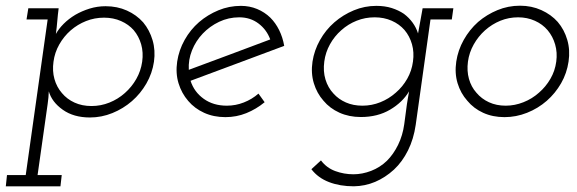

<svg xmlns="http://www.w3.org/2000/svg" viewBox="-22 -404 2024 674"><path d="M2.5 210.6 -1.6 250H190.2L194.7 210.6H109.9L145.3 -39.1Q147.5 -53.2 148 -61.8Q148.5 -70.4 149.3 -83.3Q160.2 -45.7 198.4 -18.7Q236.6 8.4 293.7 8.4Q334.5 8.4 372.6 -7.1Q410.7 -22.6 441.1 -49Q471.5 -75.4 492 -111.1Q512.5 -146.8 518.5 -187.4Q524.1 -227.4 513.6 -262.9Q503.1 -298.4 480.7 -325.4Q457.3 -351.8 423.4 -367Q389.5 -382.2 348.7 -382.2Q319.7 -382.2 292.5 -373.8Q265.4 -365.3 242.5 -352.1Q218.7 -337.8 201.2 -320.1Q183.7 -302.4 174.2 -284.8Q177.2 -307.1 179.1 -330.1Q181 -353 183.9 -375H77.4L71.1 -335.6H145.3L68.3 210.6ZM477.1 -187.4Q472.5 -154.9 456.4 -126.7Q440.3 -98.5 416.3 -77.4Q392.2 -55.9 362.1 -43.9Q332 -31.8 299.3 -31.8Q266 -31.8 239.6 -43.9Q213.2 -55.9 195.3 -77.4Q177 -98.5 169.1 -126.7Q161.2 -154.9 165.8 -187.4Q170 -219.7 186.1 -248Q202.1 -276.3 226.2 -297.4Q250.3 -318.3 280.1 -330.1Q309.9 -342 343.2 -342Q375.9 -342 402.8 -330.1Q429.7 -318.3 447.6 -297.8Q465.4 -276.7 473.6 -248.2Q481.7 -219.7 477.1 -187.4Z M817.8 -343.2Q856.5 -343.2 885.2 -321.7Q913.8 -300.3 926.7 -265.6Q855.1 -238.9 784.2 -212.2Q713.3 -185.6 640.8 -158.9Q638.7 -194 652 -227.2Q665.3 -260.4 689.7 -286Q714 -311.6 747.1 -327.4Q780.3 -343.2 817.8 -343.2ZM975.7 -243Q970.5 -272.9 958 -298.2Q945.5 -323.5 927.1 -341.9Q907.1 -361.4 880.6 -372.4Q854.1 -383.4 823.7 -383.4Q782.3 -383.4 744.8 -367.9Q707.2 -352.4 676.8 -326.4Q646.4 -300 626.2 -264Q606 -228 600 -188Q594 -147 604.7 -111.8Q615.4 -76.6 638.8 -49.6Q661.2 -23.2 694.6 -8Q728 7.2 769.3 7.2Q808 7.2 842.7 -6.8Q877.4 -20.8 907 -45.2Q901.5 -52.9 896.2 -60.3Q890.8 -67.7 885.3 -75.4Q862.6 -55.5 833.9 -44.3Q805.2 -33 774.3 -33Q726.8 -33 693.2 -57.1Q659.5 -81.2 646.9 -120.4Q729.9 -151.5 811.5 -181.7Q893.2 -211.9 975.7 -243Z M1461.6 -375Q1457.8 -352.7 1453.6 -330.6Q1449.3 -308.6 1445.5 -286.6Q1439.3 -306.6 1426.7 -324.2Q1414 -341.8 1396.1 -355.3Q1377.3 -368.1 1353.1 -375.8Q1329 -383.4 1299.1 -383.4Q1257.7 -383.4 1220 -367.7Q1182.2 -352 1151.8 -325.6Q1121.4 -299.2 1101.2 -263.2Q1081 -227.2 1075 -187.6Q1069 -147 1079.7 -111.8Q1090.4 -76.6 1113.4 -50.6Q1135.8 -23.6 1169.6 -8.4Q1203.3 6.8 1244.7 6.8Q1303.8 6.8 1347.5 -19.1Q1391.3 -45 1414 -83.3Q1412 -71.3 1410 -60.1Q1408 -48.9 1406.3 -37.2L1397.1 31.8Q1391.7 71.4 1375.5 104.4Q1359.3 137.5 1336.3 160.4Q1312.2 183.7 1280.9 195.8Q1249.6 207.8 1218.7 207.8Q1185.4 207.8 1154.8 196.5Q1124.3 185.2 1104.7 159.1L1071.1 190Q1094.4 220.4 1132.9 235.2Q1171.3 250 1220 250Q1259.5 249.4 1295 234.4Q1330.5 219.3 1360.9 191.5Q1390.3 164.1 1410.2 124.1Q1430.1 84.2 1437.3 34.4L1489.2 -335.6H1564L1569.5 -375ZM1116.4 -188Q1120.6 -220.3 1136.4 -248.6Q1152.1 -276.9 1176.2 -298Q1200.3 -319.5 1230.1 -331.3Q1259.9 -343.2 1293.2 -343.2Q1325.9 -343.2 1352.9 -331.3Q1379.9 -319.5 1398.2 -298.4Q1416 -277.3 1424.2 -248.8Q1432.3 -220.3 1427.7 -188Q1423.5 -155.5 1407.4 -127.3Q1391.3 -99.1 1367.3 -78.6Q1343.2 -57.1 1313.1 -45.1Q1283 -33 1250.3 -33Q1218.1 -33 1192.3 -44.3Q1166.5 -55.6 1148.7 -75.5Q1129.2 -96.3 1120.5 -125.1Q1111.8 -153.9 1116.4 -188Z M1579.7 -188Q1573.6 -147 1584.3 -111.8Q1595 -76.6 1618.4 -50.4Q1640.8 -23.2 1674.2 -8Q1707.6 7.2 1749.1 7.2Q1789.6 7.2 1828 -8Q1866.5 -23.2 1897.5 -50.2Q1927.5 -76.6 1947.7 -111.7Q1967.9 -146.9 1973.9 -188Q1979.9 -228 1969.4 -264Q1958.9 -300 1935.9 -327Q1912.7 -353 1878.4 -368.5Q1844.1 -384 1803.5 -384Q1761.9 -384 1724.4 -368.5Q1686.8 -353 1656.4 -327Q1626.1 -300 1605.9 -264Q1585.7 -228 1579.7 -188ZM1620.7 -187.7Q1625 -219.5 1640.9 -247.8Q1656.8 -276.2 1680.8 -297.7Q1704.9 -319.1 1734.5 -331.2Q1764.1 -343.2 1796.8 -343.2Q1828.6 -343.2 1855.6 -331.1Q1882.6 -319.1 1900.7 -297.6Q1918.7 -276.1 1926.8 -247.8Q1935 -219.5 1930.7 -187.7Q1926.4 -155.1 1910.1 -127.2Q1893.9 -99.2 1869.9 -78.6Q1845.9 -57.1 1815.4 -45.1Q1784.9 -33 1753.2 -33Q1720.6 -33 1694.4 -45.1Q1668.3 -57.1 1650.3 -78.6Q1632 -99.2 1624.2 -127.2Q1616.4 -155.1 1620.7 -187.7Z"/></svg>

Font: Josefin Slab Thin
Style: Italic
Weight: 100
Italic angle: -12°
Designer: Santiago Orozco
Foundry: Typemade
Version: Version 2.000